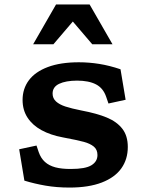

<svg xmlns="http://www.w3.org/2000/svg" viewBox="-20 -838 660 870"><path d="M90.5 -19.5 66.9 -161.6 145.4 -178.5 155.4 -148.8Q165 -121.2 183.5 -104.4Q201.9 -87.6 230.8 -79.8Q259.7 -72.1 300.9 -72.4Q366.9 -72.3 394.2 -89.2Q421.6 -106 421.6 -135.5Q421.6 -160.2 404.9 -173.9Q388.2 -187.5 359.8 -195.2Q331.5 -203 264.7 -215.5Q208.8 -225.9 168.1 -248.2Q127.3 -270.5 104.8 -304.9Q82.3 -339.3 82.3 -385.2Q82.3 -436 111 -474.5Q139.8 -512.9 196.9 -534.3Q254.1 -555.8 337.2 -555.8Q383.4 -555.8 429.6 -548.4Q475.8 -541.1 526.1 -524.1L549.2 -385.9L471.5 -369L461 -399.5Q447.6 -438.7 415.1 -455.6Q382.6 -472.6 329.1 -472.7Q277.6 -472.4 248 -458.2Q218.3 -444 218.3 -414Q218.3 -392.4 233.8 -378.3Q249.2 -364.2 276.5 -355.3Q303.8 -346.3 349.2 -337.3Q419.5 -324 464.3 -305.3Q509.2 -286.7 534.1 -254.8Q559.1 -222.9 559.1 -172.1Q559.1 -116.3 529.8 -75.1Q500.5 -33.9 441.3 -11Q382.1 11.9 294.8 11.9Q237.2 11.9 186.5 3.2Q135.8 -5.6 90.5 -19.5ZM233.9 -817.7H386.1L489.8 -637.4H398L293.5 -759.8H326.5L222 -637.4H130.2Z"/></svg>

Font: Monaspace Xenon Var ExtraLight
Style: Regular
Weight: 200
Designer: Riley Cran and the Lettermatic Team
Version: Version 1.200 (Monaspace Xenon Var)